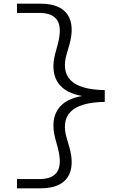

<svg xmlns="http://www.w3.org/2000/svg" viewBox="-20 -821 660 1041"><path d="M72 200H201C340.5 200 398.5 118 354 -30.5L342.5 -69C305 -194.5 365.5 -266 548 -268.5V-332.5C365.5 -335 305 -406.5 342.5 -532L354 -570.5C398.5 -719 340.5 -801 201 -801H72V-751H189.5C275.5 -751 329.5 -714.5 292.5 -578.5L280.5 -534.5C242 -393.5 309.5 -319 426.5 -300.5C309.5 -282.5 242 -208 280.5 -66.5L292.5 -22.5C329.5 113.5 275.5 150 189.5 150H72Z"/></svg>

Font: Monaspace Krypton ExtraLight
Style: Regular
Weight: 200
Designer: Riley Cran & the Lettermatic Team
Foundry: Lettermatic
Version: Version 1.101 (Monaspace Krypton)